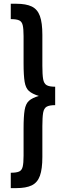

<svg xmlns="http://www.w3.org/2000/svg" viewBox="-20 -890 361 1018"><path d="M37.1 107.4H66.4C100.9 107.4 128.3 102.5 148.4 92.8C168.6 83 183 66.1 191.7 42C200.3 17.9 204.6 -15.3 204.6 -57.6V-221.2C204.6 -252.4 206 -276 208.7 -292C211.5 -307.9 217.7 -318.7 227.3 -324.2C236.9 -329.8 252 -332.5 272.5 -332.5V-430.2C252 -430.2 236.9 -432.9 227.3 -438.5C217.7 -444 211.5 -454.8 208.7 -470.7C206 -486.7 204.6 -510.3 204.6 -541.5V-705.1C204.6 -747.7 200.3 -781 191.7 -804.9C183 -828.9 168.6 -845.7 148.4 -855.5C128.3 -865.2 100.9 -870.1 66.4 -870.1H37.1V-788.6C57 -788.6 71.7 -786.5 81.3 -782.2C90.9 -778 97.2 -769.5 100.3 -756.8C103.4 -744.1 105 -724.8 105 -698.7V-554.2C105 -511.2 106.9 -478.6 110.6 -456.3C114.3 -434 122 -417.7 133.5 -407.5C145.1 -397.2 162.6 -388.5 186 -381.3C162.6 -374.5 145.1 -365.9 133.5 -355.5C122 -345.1 114.3 -328.7 110.6 -306.4C106.9 -284.1 105 -251.5 105 -208.5V-64C105 -38.2 103.4 -19 100.3 -6.1C97.2 6.8 90.9 15.3 81.3 19.5C71.7 23.8 57 25.9 37.1 25.9Z"/></svg>

Font: Antonio
Style: Regular
Weight: 400
Designer: Vernon Adams
Foundry: Vernon Adams
Version: Version 1.002